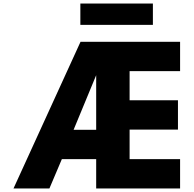

<svg xmlns="http://www.w3.org/2000/svg" viewBox="-20 -1060 1089 1080"><path d="M432 -1040V-920H840V-1040ZM394 -330 521 -637V-330ZM328 -165H521V0H993V-165H709V-331H981V-496H709V-660H993V-825H433L56 0H258Z"/></svg>

Font: Sztylet
Style: Bd
Weight: 700
Foundry: Cannot Into Space Fonts, PlusOne Fonts
Version: Version 0.12